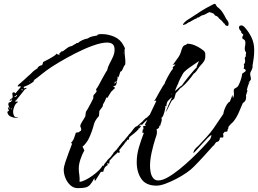

<svg xmlns="http://www.w3.org/2000/svg" viewBox="-20 -978 1340 997"><path d="M384 -1Q362 -1 345.5 -16Q329 -31 320 -53Q311 -75 311 -96Q311 -111 319 -135.5Q327 -160 337 -186Q347 -212 354 -231L349 -237Q361 -249 365 -262L374 -289H376Q379 -289 380 -290Q381 -291 383 -291Q386 -291 384 -289L400 -299Q402 -305 402 -306Q402 -309 400 -315Q397 -318 397 -323Q397 -332 407.5 -348Q418 -364 423 -374L426 -397Q428 -399 436.5 -414Q445 -429 453.5 -445.5Q462 -462 465 -469L464 -474L466 -484Q468 -486 474.5 -493.5Q481 -501 482 -504Q481 -506 480 -509Q479 -512 479 -514Q479 -515 480 -515L481 -518Q484 -520 492 -534.5Q500 -549 509.5 -567Q519 -585 527 -598.5Q535 -612 536 -612Q540 -631 549.5 -648.5Q559 -666 567 -684Q575 -702 575 -720Q575 -740 565 -748.5Q555 -757 536 -757Q507 -757 463.5 -741.5Q420 -726 373 -702Q326 -678 285 -653.5Q244 -629 220 -611L199 -595Q194 -591 188.5 -586.5Q183 -582 178 -578L166 -569Q162 -567 159 -564Q156 -561 153 -559L159 -560Q156 -555 145 -547.5Q134 -540 122 -534.5Q110 -529 103 -527L104 -521H107V-518L116 -523L117 -516L110 -515L87 -486L63 -456H60V-449Q63 -450 65.5 -450.5Q68 -451 69 -451Q73 -451 73 -448Q61 -441 54.5 -425.5Q48 -410 48 -396Q48 -385 53.5 -376Q59 -367 72 -369V-366H65Q50 -366 35 -373Q20 -380 18 -397Q21 -400 23 -401L27 -404Q21 -412 21 -420Q21 -422 23 -422L27 -414H30Q28 -419 25.5 -426.5Q23 -434 23 -439Q23 -440 25 -442V-445L33 -448Q39 -448 37 -453H44L40 -456V-460Q40 -463 43 -463V-466L40 -465V-462L34 -455H31L30 -459L33 -461L46 -472L44 -494L47 -498L54 -499L60 -493L87 -525V-531Q83 -530 80.5 -529.5Q78 -529 76 -529Q71 -529 71 -532L74 -533V-536Q82 -543 90.5 -550.5Q99 -558 107 -565Q115 -573 123 -580Q131 -587 139 -594Q145 -600 151 -606Q157 -612 164 -616L167 -618Q167 -618 169 -620Q170 -621 171 -621H174V-624Q181 -637 199 -640Q201 -645 202 -648.5Q203 -652 204 -656Q208 -658 224.5 -666.5Q241 -675 257 -685Q273 -695 273 -700L276 -697L289 -693V-699Q287 -701 287 -702H288Q292 -702 296 -708Q300 -712 304 -713V-710L328 -728Q341 -738 354 -739Q357 -742 366 -747Q376 -751 376 -753Q376 -754 375 -754L385 -755Q395 -764 408.5 -770Q422 -776 435 -778Q446 -786 459.5 -789Q473 -792 486 -794L485 -797Q492 -800 496.5 -800.5Q501 -801 508 -801Q542 -801 574 -787Q606 -773 622 -741L629 -727Q628 -725 627.5 -723Q627 -721 627 -719V-711Q627 -704 627.5 -697Q628 -690 629 -683Q630 -676 630.5 -668.5Q631 -661 631 -654Q631 -646 630 -643Q624 -637 618 -621.5Q612 -606 605 -606L597 -581Q590 -574 588.5 -562Q587 -550 584 -540.5Q581 -531 569 -531V-528Q576 -527 576 -521V-519Q575 -518 573 -516.5Q571 -515 569 -513Q563 -509 563 -507Q563 -506 564 -506L558 -503L537 -469L533 -473Q526 -453 515 -436L513 -425L496 -402L494 -376Q480 -360 474.5 -349.5Q469 -339 466.5 -328Q464 -317 457 -297Q449 -274 439.5 -255.5Q430 -237 413 -220Q409 -221 409 -216L418 -197Q407 -178 398 -151.5Q389 -125 389 -103Q389 -86 392 -69Q393 -60 393.5 -51Q394 -42 393 -34Q404 -34 422.5 -43Q441 -52 460.5 -66Q480 -80 494.5 -94.5Q509 -109 512 -119L516 -115Q519 -122 524 -129L534 -141Q536 -145 539 -148Q542 -151 546 -155Q554 -161 558 -168L570 -184Q569 -185 569 -186L570 -187H572L580 -197V-195Q582 -197 584.5 -200Q587 -203 589 -206Q591 -209 595.5 -214Q600 -219 598 -217L597 -216L598 -220H600Q602 -223 605 -226Q608 -229 610 -233L620 -245Q622 -247 623 -246Q628 -254 637.5 -264.5Q647 -275 651 -282H652Q661 -291 671.5 -306Q682 -321 692 -323Q700 -330 708 -337Q716 -344 724 -351L725 -354Q729 -357 732.5 -360Q736 -363 739 -367L742 -366Q746 -370 748 -373Q752 -377 755 -379L753 -380H755L757 -381L791 -452V-456L782 -454V-458H784Q785 -459 792 -471.5Q799 -484 808 -500.5Q817 -517 825 -529.5Q833 -542 834 -542Q834 -544 839 -555Q844 -566 851.5 -580Q859 -594 866.5 -605.5Q874 -617 878 -620L877 -629L890 -641V-643Q888 -643 884.5 -642.5Q881 -642 877 -641V-643H879L907 -682Q916 -695 919.5 -708.5Q923 -722 928 -732.5Q933 -743 947 -746L949 -749H951V-751Q971 -751 989.5 -743.5Q1008 -736 1024 -725Q1026 -723 1029 -721Q1032 -719 1035 -717Q1042 -712 1044 -706Q1045 -704 1045.5 -702Q1046 -700 1046 -698V-683Q1046 -673 1042 -665Q1038 -657 1032 -650Q1026 -643 1020 -636.5Q1014 -630 1009 -622Q1007 -618 999 -607.5Q991 -597 987 -597Q973 -577 956.5 -557.5Q940 -538 920 -522H918Q906 -507 893 -494L885 -467L879 -461Q876 -459 872 -455Q870 -453 863.5 -439Q857 -425 850 -411.5Q843 -398 840 -396Q847 -415 855 -433Q863 -451 871 -468H873L871 -472L861 -463L851 -453Q844 -440 844 -426L838 -428V-426Q839 -425 839 -421Q839 -419 836 -406Q833 -393 828.5 -380.5Q824 -368 819 -368V-362Q819 -357 820 -355Q820 -351 816 -339.5Q812 -328 812 -325L810 -324L806 -326Q806 -323 807 -322V-318Q804 -311 793 -306Q794 -302 794.5 -298.5Q795 -295 795 -293Q795 -283 792 -274L786 -256Q776 -225 767.5 -186.5Q759 -148 759 -116Q759 -100 762.5 -82.5Q766 -65 775.5 -53Q785 -41 802 -41Q823 -41 852 -57.5Q881 -74 913 -100Q945 -126 975.5 -155Q1006 -184 1031 -210.5Q1056 -237 1070 -254Q1072 -256 1075 -264Q1078 -272 1078 -274Q1078 -276 1077 -276Q1073 -276 1059 -262Q1045 -248 1028.5 -229.5Q1012 -211 999 -197Q986 -183 984 -183V-184Q984 -186 985.5 -190.5Q987 -195 988 -197Q991 -203 1000 -212Q1005 -216 1008.5 -219.5Q1012 -223 1014 -225Q1033 -245 1053.5 -267.5Q1074 -290 1090 -313L1140 -387Q1140 -394 1145 -408Q1150 -422 1157.5 -434.5Q1165 -447 1172 -449Q1173 -449 1176.5 -458Q1180 -467 1183.5 -476Q1187 -485 1187 -485V-484Q1188 -483 1188 -479Q1188 -475 1189 -473V-471Q1189 -470 1190 -470Q1191 -470 1191 -471Q1195 -479 1195 -490Q1194 -495 1194 -500Q1194 -505 1194 -510Q1194 -517 1204 -521Q1212 -525 1217 -532Q1220 -537 1225 -549Q1230 -561 1233.5 -574Q1237 -587 1237 -592V-593Q1237 -596 1247 -602Q1256 -607 1256 -612Q1256 -617 1251 -619Q1245 -621 1245 -624L1246 -625Q1247 -629 1247.5 -632Q1248 -635 1248 -637Q1246 -639 1246 -641Q1246 -645 1250 -649Q1253 -654 1253 -661Q1253 -666 1252 -669Q1251 -671 1251 -676Q1251 -681 1256 -684Q1256 -689 1256.5 -695Q1257 -701 1258 -706Q1251 -713 1251 -725Q1251 -729 1251.5 -733.5Q1252 -738 1253 -742Q1254 -746 1254 -750Q1254 -754 1254 -758Q1254 -769 1246 -773Q1238 -777 1238 -781Q1238 -790 1244 -796Q1243 -800 1236 -805Q1231 -809 1232 -816Q1228 -818 1224.5 -824Q1221 -830 1221 -835Q1221 -846 1233 -846Q1238 -846 1242 -843.5Q1246 -841 1249 -838Q1272 -813 1286 -783.5Q1300 -754 1300 -719Q1300 -697 1297.5 -676.5Q1295 -656 1291 -635Q1292 -635 1292 -633Q1292 -625 1286 -613Q1279 -602 1279 -595Q1279 -591 1279.5 -588Q1280 -585 1281 -581Q1282 -577 1282.5 -574Q1283 -571 1283 -567Q1283 -564 1281 -562Q1279 -560 1275 -554.5Q1271 -549 1270 -546Q1271 -546 1272 -546.5Q1273 -547 1274 -547Q1270 -540 1266 -527Q1262 -514 1262 -511V-509Q1262 -508 1264 -508L1266 -510L1257 -482Q1258 -480 1258 -473Q1258 -452 1241 -443L1220 -394Q1210 -370 1193 -348Q1191 -345 1188 -342.5Q1185 -340 1183 -338L1173 -328L1170 -324Q1169 -322 1166 -319Q1166 -315 1165.5 -311.5Q1165 -308 1161 -305Q1161 -304 1162 -304V-301Q1162 -296 1157 -294.5Q1152 -293 1147 -294L1138 -283Q1139 -280 1139.5 -277.5Q1140 -275 1140 -273Q1140 -262 1135 -264H1124L1122 -263Q1122 -243 1103 -240L1094 -229Q1093 -223 1087 -221Q1062 -193 1037 -165.5Q1012 -138 986 -112Q973 -98 948.5 -81Q924 -64 895 -49Q866 -34 839 -24Q812 -14 793 -14Q738 -14 714 -49Q690 -84 690 -136Q690 -175 701.5 -213.5Q713 -252 727 -288L717 -290L719 -291Q720 -293 720 -295.5Q720 -298 721 -300Q721 -305 722 -308L724 -310V-306H726L723 -323L736 -325V-327L732 -333L734 -334L745 -356Q741 -353 737.5 -350Q734 -347 730 -343L715 -327L716 -331H709L708 -327H705L703 -321L707 -324H713Q712 -322 708 -317Q704 -312 702 -310L701 -313L699 -308H700Q695 -302 689 -296.5Q683 -291 677 -286L651 -265L650 -256L647 -252H640L638 -249L640 -246L634 -243V-244Q633 -242 632 -240.5Q631 -239 630 -237Q626 -233 625 -230Q623 -228 616.5 -220Q610 -212 604.5 -205Q599 -198 598 -197H600L602 -187H600L599 -184L595 -183V-187H590L589 -184Q578 -175 568.5 -165Q559 -155 549 -144L547 -128Q544 -127 539 -132L537 -131Q539 -125 539 -124Q539 -121 537 -119Q527 -114 522.5 -105Q518 -96 516 -86H504L475 -40H472L470 -53Q458 -30 448 -19Q438 -8 424 -4.5Q410 -1 384 -1ZM618 -699 624 -705H622Q621 -703 619 -700.5Q617 -698 618 -699ZM889 -505 907 -521Q920 -533 924 -534Q926 -538 937 -552Q948 -566 962 -583.5Q976 -601 987.5 -614Q999 -627 1002 -629V-630Q1001 -630 1001 -631Q1001 -632 1004 -639Q1007 -646 1010 -653Q1013 -660 1013 -661Q1001 -652 983.5 -640.5Q966 -629 950.5 -617Q935 -605 929 -594Q921 -580 914.5 -567Q908 -554 903 -538V-541L902 -538Q899 -530 895 -522Q891 -514 889 -505ZM587 -575H591L592 -581H591ZM131 -550Q136 -555 137 -557Q136 -556 134 -556ZM576 -544H577L578 -547L587 -556H582L581 -553H578Q576 -553 576 -550Q575 -549 575 -548V-545Q575 -544 576 -544ZM1274 -547Q1276 -553 1278 -553Q1279 -553 1279 -552ZM95 -507Q96 -508 96 -509Q96 -510 97 -511Q97 -513 98 -514H95Q94 -513 91 -513V-510H95ZM869 -486 875 -491H872Q870 -489 869 -486ZM55 -474H57Q61 -474 62 -475Q61 -476 61 -478Q67 -478 68 -479V-482Q67 -483 67 -485L64 -484V-481Q61 -480 58 -479Q55 -478 55 -474ZM43 -410 40 -414 36 -418Q35 -419 38 -413Q40 -410 41 -410ZM1161 -843Q1159 -844 1156.5 -844.5Q1154 -845 1152 -846Q1149 -848 1147.5 -852.5Q1146 -857 1141 -858Q1141 -858 1140.5 -858Q1140 -858 1141 -859Q1138 -862 1132 -869.5Q1126 -877 1122 -877Q1122 -877 1122.5 -878Q1123 -879 1122 -879V-880Q1117 -880 1115.5 -884.5Q1114 -889 1110 -891Q1107 -894 1103.5 -895Q1100 -896 1096 -898Q1094 -900 1093 -903Q1092 -906 1089 -907L1083 -910Q1081 -910 1081 -911L1067 -915Q1062 -912 1056 -909.5Q1050 -907 1048 -905Q1041 -901 1036 -900Q1031 -899 1026 -897Q1019 -893 1014.5 -889.5Q1010 -886 1003 -886Q1001 -886 1001 -881Q997 -883 984.5 -875Q972 -867 967 -865Q967 -864 966 -864Q961 -864 954 -858.5Q947 -853 942 -851Q939 -850 937 -850Q935 -850 933 -849Q933 -848 930 -848V-849Q930 -851 931.5 -854Q933 -857 939 -863Q946 -870 955 -875.5Q964 -881 973 -887Q999 -904 1024.5 -920.5Q1050 -937 1077 -950Q1081 -952 1085 -954.5Q1089 -957 1093 -958L1099 -957L1102 -950H1103L1107 -943Q1124 -931 1134.5 -915.5Q1145 -900 1154 -881Q1158 -875 1162 -870Q1166 -865 1167 -857Q1167 -848 1165.5 -846Q1164 -844 1164 -844Q1163 -844 1163 -843.5Q1163 -843 1161 -843Z"/></svg>

Font: Water Brush
Style: Regular
Weight: 400
Designer: Robert E. Leuschke
Foundry: Robert E. Leuschke
Version: Version 1.010; ttfautohint (v1.8.4.7-5d5b)